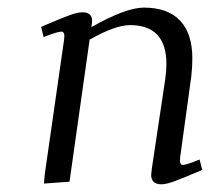

<svg xmlns="http://www.w3.org/2000/svg" viewBox="-20 -476 563 503"><path d="M87.9 -405.8Q142.6 -429.2 163.1 -436.5Q183.6 -443.8 195.8 -443.8Q221.2 -443.8 221.2 -421.9Q221.2 -416 220.2 -411.1L219.2 -404.8Q309.6 -456.1 356.9 -456.1Q419.4 -456.1 451.7 -422.1Q483.9 -388.2 483.9 -323.2Q483.9 -298.8 481 -274.9L452.1 -64.9Q449.2 -43.9 459 -43.9Q468.3 -43.9 502.9 -58.1L509.8 -30.8Q455.6 -7.8 435.3 -0.5Q415 6.8 402.8 6.8Q376 6.8 376 -18.1Q376 -21.5 377.9 -35.2L413.1 -270Q416 -291.5 416 -308.1Q416 -410.2 320.8 -410.2Q281.7 -410.2 214.8 -372.1L162.1 0L95.2 4.9L97.2 -19L147.9 -372.1Q150.9 -393.1 141.1 -393.1Q129.9 -393.1 94.2 -378.9Z"/></svg>

Font: Dehuti Alt
Style: Italic
Weight: 400
Version: Version 1.2